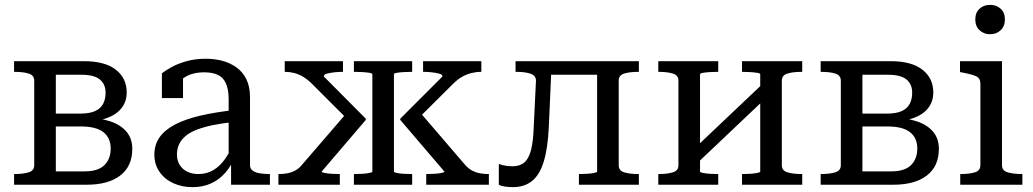

<svg xmlns="http://www.w3.org/2000/svg" viewBox="-20 -761 4255 791"><path d="M38 -509H326Q412 -509 457 -474Q502 -439 502 -380Q502 -343 481 -316Q460 -289 420 -274.5Q380 -260 321 -260L358 -285V-251L328 -276Q389 -276 433 -261.5Q477 -247 501 -218.5Q525 -190 525 -148Q525 -76 475.5 -38Q426 0 338 0H38V-44H40Q75 -44 98 -51Q121 -58 121 -80V-429Q121 -451 98 -458Q75 -465 40 -465H38ZM210 -55H328Q384 -55 410 -80.5Q436 -106 436 -149Q436 -193 406 -216.5Q376 -240 313 -240H197V-293H312Q349 -293 372 -303.5Q395 -314 405 -333.5Q415 -353 415 -379Q415 -414 391.5 -433.5Q368 -453 316 -453H210Z M949 -308V-259Q899 -254 859.5 -246Q820 -238 791.5 -227Q763 -216 745 -201Q727 -186 718 -167Q709 -148 709 -125Q709 -100 720 -82Q731 -64 751 -54Q771 -44 797 -44Q832 -44 859.5 -60.5Q887 -77 908.5 -108Q930 -139 946 -180L947 -113Q932 -76 907 -48Q882 -20 848.5 -5Q815 10 773 10Q730 10 694.5 -6Q659 -22 637.5 -52.5Q616 -83 616 -124Q616 -165 637.5 -195.5Q659 -226 701 -248Q743 -270 805 -284.5Q867 -299 949 -308ZM932 0V-106L922 -109V-351Q922 -393 910.5 -418Q899 -443 876.5 -453Q854 -463 822 -463Q773 -463 741.5 -443Q710 -423 690 -396Q689 -408 692 -418Q695 -428 701 -436.5Q707 -445 715.5 -450.5Q724 -456 734 -460V-357H647V-459Q662 -471 687.5 -485Q713 -499 749 -509Q785 -519 828 -519Q864 -519 896 -510.5Q928 -502 954 -483.5Q980 -465 995 -434.5Q1010 -404 1010 -360V-80Q1010 -66 1021 -58Q1032 -50 1050 -47Q1068 -44 1092 -44V0Z M1994 0H1736V-44H1739Q1753 -44 1770 -45Q1787 -46 1799 -48.5Q1811 -51 1811 -54L1629 -267V-272L1803 -446Q1803 -454 1790 -457.5Q1777 -461 1759.5 -463Q1742 -465 1727 -465H1723V-509H1963V-465H1962Q1942 -465 1922 -460Q1902 -455 1883.5 -444.5Q1865 -434 1847 -416L1696 -266L1702 -308L1896 -82Q1910 -66 1925.5 -58Q1941 -50 1957.5 -47Q1974 -44 1992 -44H1994ZM1127 0V-44H1129Q1147 -44 1163.5 -47Q1180 -50 1195.5 -58Q1211 -66 1224 -82L1419 -308L1415 -266L1265 -416Q1248 -433 1230 -444Q1212 -455 1193 -460Q1174 -465 1155 -465H1153V-509H1393V-465H1389Q1375 -465 1357 -463Q1339 -461 1326.5 -457.5Q1314 -454 1314 -446L1487 -272V-267L1305 -54Q1305 -51 1317.5 -48.5Q1330 -46 1346.5 -45Q1363 -44 1377 -44H1380V0ZM1438 -465V-509H1678V-465H1675Q1660 -465 1643 -464Q1626 -463 1614.5 -461Q1603 -459 1603 -455V-54Q1603 -51 1614.5 -48.5Q1626 -46 1643 -45Q1660 -44 1675 -44H1678V0H1438V-44H1442Q1456 -44 1473 -45Q1490 -46 1502 -48.5Q1514 -51 1514 -54V-455Q1514 -459 1502 -461Q1490 -463 1473 -464Q1456 -465 1442 -465Z M2179 -241 2188 -427Q2189 -449 2166.5 -457Q2144 -465 2110 -465H2104V-509H2253L2241 -238Q2237 -150 2220 -95Q2203 -40 2171.5 -15Q2140 10 2093 10Q2076 10 2059.5 7.5Q2043 5 2035 0V-86Q2040 -83 2056 -79.5Q2072 -76 2091 -76Q2122 -76 2140.5 -92Q2159 -108 2168 -144Q2177 -180 2179 -241ZM2440 -54V-509H2612V-465H2610Q2574 -465 2551.5 -458Q2529 -451 2529 -429V-80Q2529 -58 2551.5 -51Q2574 -44 2610 -44H2612V0H2365V-44H2367Q2381 -44 2398 -45Q2415 -46 2427.5 -48.5Q2440 -51 2440 -54ZM2220 -453V-509H2487V-453Z M2775 -80V-429Q2775 -451 2752 -458Q2729 -465 2694 -465H2692V-509H2939V-465H2936Q2922 -465 2905 -464Q2888 -463 2876 -461Q2864 -459 2864 -455V-54Q2864 -51 2876 -48.5Q2888 -46 2905 -45Q2922 -44 2936 -44H2939V0H2692V-44H2694Q2729 -44 2752 -51Q2775 -58 2775 -80ZM3112 -54V-455Q3112 -459 3099.5 -461Q3087 -463 3070 -464Q3053 -465 3039 -465H3037V-509H3285V-465H3283Q3247 -465 3224 -458Q3201 -451 3201 -429V-80Q3201 -58 3224 -51Q3247 -44 3283 -44H3285V0H3037V-44H3039Q3053 -44 3070 -45Q3087 -46 3099.5 -48.5Q3112 -51 3112 -54ZM2843 -80 2807 -117 3133 -426 3169 -389Z M3361 -509H3649Q3735 -509 3780 -474Q3825 -439 3825 -380Q3825 -343 3804 -316Q3783 -289 3743 -274.5Q3703 -260 3644 -260L3681 -285V-251L3651 -276Q3712 -276 3756 -261.5Q3800 -247 3824 -218.5Q3848 -190 3848 -148Q3848 -76 3798.5 -38Q3749 0 3661 0H3361V-44H3363Q3398 -44 3421 -51Q3444 -58 3444 -80V-429Q3444 -451 3421 -458Q3398 -465 3363 -465H3361ZM3533 -55H3651Q3707 -55 3733 -80.5Q3759 -106 3759 -149Q3759 -193 3729 -216.5Q3699 -240 3636 -240H3520V-293H3635Q3672 -293 3695 -303.5Q3718 -314 3728 -333.5Q3738 -353 3738 -379Q3738 -414 3714.5 -433.5Q3691 -453 3639 -453H3533Z M4059 -620Q4033 -620 4015.5 -636.5Q3998 -653 3998 -681Q3998 -709 4015.5 -725Q4033 -741 4059 -741Q4085 -741 4102.5 -725Q4120 -709 4120 -681Q4120 -653 4102.5 -636.5Q4085 -620 4059 -620ZM4108 -509V-80Q4108 -58 4131.5 -51Q4155 -44 4191 -44H4192V0H3936V-44H3937Q3973 -44 3996 -51Q4019 -58 4019 -80V-417Q4019 -439 4001 -447Q3983 -455 3946 -462L3935 -464V-509Z"/></svg>

Font: Roboto Serif 28pt
Style: Regular
Weight: 400
Designer: Greg Gazdowicz
Foundry: Commercial Type
Version: Version 1.008